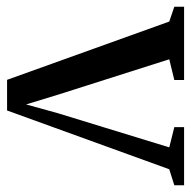

<svg xmlns="http://www.w3.org/2000/svg" viewBox="-27 -544 566 570"><g transform="rotate(90 256.0 -259.0)"><path d="M208 3 35 -478.5 -9 -493.5V-522.5H208.5V-493.5L147 -478.5L252 -148.5L281 -53.5L307 -147.5L408.5 -478.5L348.5 -493.5V-522.5H521V-493.5L473.5 -478.5L299 3Z"/></g></svg>

Font: Merriweather 96pt
Style: Regular
Weight: 400
Version: Version 2.100